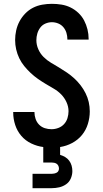

<svg xmlns="http://www.w3.org/2000/svg" viewBox="-20 -763 540 1003"><path d="M150 220V145H250Q257 145 263.5 143.5Q270 142 276 139Q282 136 285 130Q288 124 288 118Q288 110 285 103.5Q282 97 276.5 93Q271 89 264 87.5Q257 86 250 86H206V5Q174 1 143.5 -13.5Q113 -28 91.5 -53Q70 -78 59.5 -110Q49 -142 49 -175V-178H160V-176Q160 -159 166 -141.5Q172 -124 184.5 -111.5Q197 -99 214 -93.5Q231 -88 249 -88Q267 -88 284.5 -94.5Q302 -101 314.5 -114.5Q327 -128 332.5 -146Q338 -164 338 -182Q338 -206 327.5 -229Q317 -252 300 -269.5Q283 -287 261.5 -299.5Q240 -312 219 -324.5Q198 -337 178 -351Q158 -365 140 -382Q122 -399 106.5 -418Q91 -437 80.5 -459Q70 -481 64.5 -505Q59 -529 59 -554Q59 -579 64.5 -604Q70 -629 82 -651.5Q94 -674 112 -692.5Q130 -711 152.5 -722.5Q175 -734 200.5 -738.5Q226 -743 251 -743Q276 -743 301 -739Q326 -735 348.5 -724Q371 -713 389.5 -695.5Q408 -678 419.5 -656Q431 -634 437 -609.5Q443 -585 443 -560V-556H332V-558Q332 -575 327 -591.5Q322 -608 311 -621Q300 -634 284 -640.5Q268 -647 251 -647Q234 -647 217.5 -640Q201 -633 190.5 -619Q180 -605 175 -588Q170 -571 170 -553Q170 -529 180 -506Q190 -483 207.5 -465.5Q225 -448 246 -435.5Q267 -423 288 -410.5Q309 -398 329.5 -384Q350 -370 368 -353.5Q386 -337 401 -317.5Q416 -298 427 -276Q438 -254 443.5 -230Q449 -206 449 -181Q449 -148 439 -115.5Q429 -83 408 -57.5Q387 -32 357 -16Q327 0 294 5V46Q308 50 320.5 57.5Q333 65 341.5 76.5Q350 88 354 102Q358 116 358 131Q358 150 350 169Q342 188 325.5 199.5Q309 211 289.5 215.5Q270 220 250 220Z"/></svg>

Font: Iosevka Algr
Style: Bold
Weight: 700
Monospace: yes
Designer: Belleve Invis
Foundry: Belleve Invis
Version: Version 26.0.2; ttfautohint (v1.8.3)